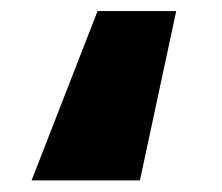

<svg xmlns="http://www.w3.org/2000/svg" viewBox="-20 -210 394 341"><path d="M36.1 110.4 153.3 -190.4H293L228.5 110.4Z"/></svg>

Font: GenEi M Gothic v2 Heavy
Style: Regular
Weight: 800
Version: Version 2.0